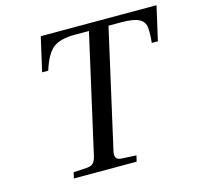

<svg xmlns="http://www.w3.org/2000/svg" viewBox="-101 -801 946 910"><g transform="rotate(-15 371.5 -346.0)"><path d="M137 -525 175 -692H743L705 -525H675Q680 -570 677 -599.5Q674 -629 647.5 -643Q621 -657 561 -657H498L368 -81Q362 -58 368 -46Q374 -34 394 -33L467 -29L460 0H152L159 -29L224 -33Q246 -34 256.5 -45.5Q267 -57 272 -81L402 -657H333Q260 -657 225.5 -629.5Q191 -602 167 -525Z"/></g></svg>

Font: Lingua Franca
Style: Italic
Weight: 400
Italic angle: -13°
Version: Version 1.19